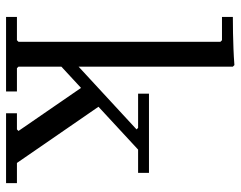

<svg xmlns="http://www.w3.org/2000/svg" viewBox="-98 -676 775 618"><g transform="rotate(90 289.0 -367.5)"><path d="M321 -302 505 -35H570V0H345V-35H397L402 -40L254 -255ZM135 -178 397 -420 392 -425H282V-460H537V-425H462L195 -178ZM195 -40 200 -35H275V0H35V-35H110L115 -40V-690L110 -695H35V-730Q61 -730 86.5 -730.5Q112 -731 138 -732Q164 -733 190 -735L195 -730Z"/></g></svg>

Font: Brygada 1918
Style: Regular
Weight: 400
Designer: Mateusz Machalski | Borys Kosmynka | Przemek Hoffer
Foundry: NIEPODLEGLA 2018
Version: Version 3.006